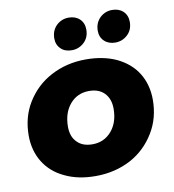

<svg xmlns="http://www.w3.org/2000/svg" viewBox="-85 -838 835 922"><g transform="rotate(-10 332.5 -377.0)"><path d="M308 9C251 9 201 -1 158 -22C115 -42 82 -71 59 -108C36 -145 24 -189 24 -238C24 -297 38 -351 67 -398C96 -445 135 -483 186 -510C237 -537 294 -551 357 -551C414 -551 464 -541 507 -521C550 -500 583 -472 606 -435C629 -398 641 -354 641 -305C641 -246 627 -192 598 -145C569 -97 530 -59 480 -32C429 -5 372 9 308 9ZM319 -144C357 -144 388 -158 412 -186C436 -214 448 -250 448 -295C448 -327 439 -352 421 -371C403 -390 378 -399 346 -399C308 -399 277 -385 253 -357C229 -329 217 -292 217 -247C217 -215 226 -190 244 -172C262 -153 287 -144 319 -144ZM300 -606C278 -606 260 -612 247 -625C233 -638 226 -655 226 -676C226 -701 234 -722 251 -739C268 -755 288 -763 311 -763C332 -763 350 -757 364 -744C378 -731 385 -713 385 -692C385 -667 377 -646 360 -630C343 -614 323 -606 300 -606ZM512 -606C491 -606 473 -612 459 -625C445 -638 438 -655 438 -676C438 -701 446 -722 463 -739C480 -755 500 -763 523 -763C544 -763 562 -757 576 -744C590 -731 597 -713 597 -692C597 -667 589 -646 572 -630C555 -614 535 -606 512 -606Z"/></g></svg>

Font: My Font
Style: Italic
Weight: 500
Designer: Julieta Ulanovsky
Foundry: Julieta Ulanovsky
Version: ""